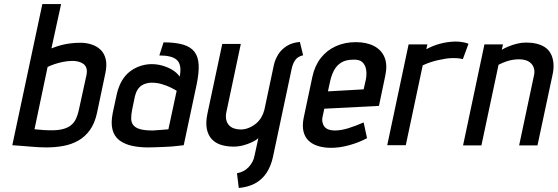

<svg xmlns="http://www.w3.org/2000/svg" viewBox="-20 -720 2765 952"><path d="M235 -480 283 -700H190L41 0Q53 1 68 2Q83 3 101 4.5Q119 6 137.5 7.5Q156 9 174 10Q192 11 209 11Q254 11 294.5 3.5Q335 -4 368.5 -23Q402 -42 426 -75.5Q450 -109 461 -160L503 -360Q511 -399 504 -427.5Q497 -456 478.5 -473.5Q460 -491 434 -499.5Q408 -508 379 -508Q354 -508 329.5 -505Q305 -502 282.5 -496Q260 -490 235 -480ZM151 -79 216 -388Q230 -395 249 -401.5Q268 -408 291.5 -413Q315 -418 341 -418Q353 -418 366.5 -415Q380 -412 391.5 -404.5Q403 -397 408 -383.5Q413 -370 409 -349L371 -175Q366 -151 357 -131.5Q348 -112 332 -99Q316 -86 290 -79.5Q264 -73 224 -74Q212 -74 199 -75Q186 -76 175 -77Q164 -78 157.5 -78.5Q151 -79 151 -79Z M871 -340Q857 -360 834.5 -373.5Q812 -387 785.5 -394.5Q759 -402 732 -402Q704 -402 676.5 -393Q649 -384 625.5 -366.5Q602 -349 585 -320.5Q568 -292 559 -253L539 -160Q529 -110 538 -76.5Q547 -43 572.5 -24Q598 -5 634.5 3Q671 11 715 11Q734 11 753.5 10Q773 9 793 8.5Q813 8 831 6.5Q849 5 864.5 3Q880 1 891 0L955 -301Q967 -359 965 -399Q963 -439 944 -463.5Q925 -488 887 -499Q849 -510 791 -510L770 -445Q799 -445 821 -440Q843 -435 856 -423.5Q869 -412 873 -391.5Q877 -371 871 -340ZM856 -270 815 -79Q815 -79 810.5 -78.5Q806 -78 798 -77.5Q790 -77 780 -76Q770 -75 759 -74.5Q748 -74 738 -73Q698 -73 675 -79.5Q652 -86 641.5 -99Q631 -112 630.5 -131Q630 -150 635 -175L649 -243Q654 -263 663 -276.5Q672 -290 683.5 -297Q695 -304 707.5 -307Q720 -310 732 -310Q758 -310 782 -303Q806 -296 825.5 -286.5Q845 -277 856 -270Z M1483 -446 1467 -512Q1429 -509 1402 -492Q1375 -475 1359.5 -450Q1344 -425 1338 -398L1291 -176Q1286 -156 1275.5 -138Q1265 -120 1249 -107Q1233 -94 1213.5 -86Q1194 -78 1174 -78Q1156 -78 1141 -83Q1126 -88 1116 -98.5Q1106 -109 1102 -125Q1098 -141 1102 -162L1174 -502H1082L1009 -159Q999 -112 1005.5 -80.5Q1012 -49 1030.5 -29.5Q1049 -10 1077 -1.5Q1105 7 1138 7Q1162 7 1185 1Q1208 -5 1228.5 -14.5Q1249 -24 1261 -35L1242 52Q1239 69 1231 83.5Q1223 98 1212 109.5Q1201 121 1186.5 128.5Q1172 136 1155 139L1164 212Q1210 208 1244.5 189.5Q1279 171 1301 138Q1323 105 1333 60L1426 -378Q1432 -406 1444.5 -423Q1457 -440 1483 -446Z M1580 -144 1588 -181 1859 -195 1890 -343Q1902 -398 1887 -435Q1872 -472 1835 -491.5Q1798 -511 1744 -511Q1690 -511 1645.5 -491Q1601 -471 1571 -433Q1541 -395 1529 -340L1486 -137Q1478 -98 1484.5 -69.5Q1491 -41 1509.5 -23Q1528 -5 1557 4Q1586 13 1622 13Q1664 13 1711.5 0Q1759 -13 1800 -35L1783 -113Q1745 -96 1708 -84.5Q1671 -73 1640 -73Q1623 -73 1610 -77.5Q1597 -82 1589.5 -91Q1582 -100 1579 -113.5Q1576 -127 1580 -144ZM1794 -325 1783 -277 1606 -267 1618 -322Q1626 -354 1639 -376Q1652 -398 1674 -411Q1696 -424 1730 -424Q1762 -426 1777 -411.5Q1792 -397 1795.5 -374Q1799 -351 1794 -325Z M2275 -427 2303 -503Q2294 -507 2277 -510.5Q2260 -514 2237 -514Q2199 -513 2163 -503.5Q2127 -494 2094 -476L2099 -500H2006L1900 0H1992L2076 -396Q2093 -404 2112 -410.5Q2131 -417 2150.5 -421.5Q2170 -426 2189.5 -429Q2209 -432 2227 -432Q2251 -432 2263 -429.5Q2275 -427 2275 -427Z M2627 -343 2554 1H2645L2719 -346Q2727 -381 2724 -408.5Q2721 -436 2710 -455.5Q2699 -475 2681 -486.5Q2663 -498 2639.5 -503.5Q2616 -509 2589 -509Q2566 -509 2544 -503.5Q2522 -498 2502 -490Q2482 -482 2468 -473L2474 -500H2382L2276 1H2367L2452 -399Q2472 -409 2489.5 -415Q2507 -421 2523 -423.5Q2539 -426 2554 -426Q2573 -426 2588 -421Q2603 -416 2613.5 -405.5Q2624 -395 2628 -379Q2632 -363 2627 -343Z"/></svg>

Font: Advent Pro SemiBold
Style: Italic
Weight: 600
Italic angle: -12°
Version: Version 3.000